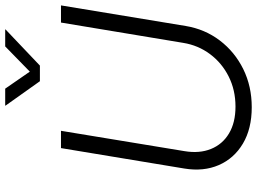

<svg xmlns="http://www.w3.org/2000/svg" viewBox="-146 -838 994 743"><g transform="rotate(-90 351.5 -466.0)"><path d="M308.6 10.7Q225.6 10.7 168 -23.4Q110.4 -57.6 84.7 -116.7Q59.1 -175.8 71.3 -250L150.4 -727.5H217.3L138.7 -250Q128.9 -191.9 147 -147.2Q165 -102.5 207 -77.4Q249 -52.2 311 -52.2Q375 -52.2 427.5 -78.6Q480 -105 514.2 -150.9Q548.3 -196.8 557.6 -254.4L636.2 -727.5H702.6L623 -245.1Q610.8 -170.9 566.9 -113Q522.9 -55.2 456.3 -22.2Q389.6 10.7 308.6 10.7ZM380.4 -943.4 446.3 -848.1 543.9 -943.4H609.9L609.4 -941.9L469.7 -809.1H409.2L314.9 -941.9V-943.4Z"/></g></svg>

Font: Inter 28pt Light
Style: Italic
Weight: 300
Italic angle: -9.3988°
Designer: Rasmus Andersson
Foundry: rsms
Version: Version 4.001;git-66647c0bb